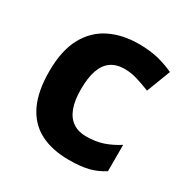

<svg xmlns="http://www.w3.org/2000/svg" viewBox="-134 -725 783 802"><g transform="rotate(30 257.0 -324.0)"><path d="M300 -41Q219 -41 162 -70.5Q105 -100 75 -162Q45 -224 45 -321Q45 -421 79 -484Q113 -547 173.5 -577Q234 -607 313 -607Q369 -607 410.5 -596Q452 -585 483 -570L439 -455Q404 -469 373.5 -478Q343 -487 313 -487Q274 -487 248 -468.5Q222 -450 209.5 -413.5Q197 -377 197 -322Q197 -268 210.5 -232.5Q224 -197 250 -179.5Q276 -162 313 -162Q360 -162 396 -174.5Q432 -187 466 -209V-82Q432 -60 394.5 -50.5Q357 -41 300 -41Z"/></g></svg>

Font: Noto Sans Tamil UI
Style: Regular
Weight: 400
Designer: Jelle Bosma - Monotype Design Team
Foundry: Monotype Imaging Inc.
Version: Version 2.004